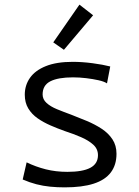

<svg xmlns="http://www.w3.org/2000/svg" viewBox="-20 -797 600 829"><path d="M259 12Q227 12 196.5 9Q166 6 137 -1.5Q108 -9 78 -22L95 -96Q134 -77 177.5 -66Q221 -55 271 -55Q337 -55 370 -72.5Q403 -90 403 -127Q403 -154 382.5 -172.5Q362 -191 329.5 -205Q297 -219 260 -231Q229 -242 198 -255.5Q167 -269 142 -286.5Q117 -304 102 -329Q87 -354 87 -388Q87 -429 109.5 -461Q132 -493 178 -511.5Q224 -530 294 -530Q335 -530 380 -524Q425 -518 456 -510L442 -437Q430 -445 405.5 -450.5Q381 -456 352 -459.5Q323 -463 295 -463Q231 -463 197.5 -446Q164 -429 164 -389Q164 -368 181 -352.5Q198 -337 226 -325.5Q254 -314 287 -302Q321 -289 355.5 -274.5Q390 -260 419 -241Q448 -222 465.5 -195.5Q483 -169 483 -133Q483 -85 458.5 -52.5Q434 -20 384.5 -4Q335 12 259 12ZM256 -582 210 -614 323 -777 382 -731Z"/></svg>

Font: Ubuntu Sans Mono
Style: Regular
Weight: 400
Monospace: yes
Designer: Dalton Maag Ltd
Foundry: Dalton Maag Ltd
Version: Version 1.006